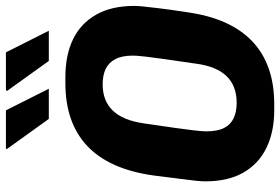

<svg xmlns="http://www.w3.org/2000/svg" viewBox="-169 -768 947 649"><g transform="rotate(-90 304.5 -443.5)"><path d="M257 10Q183 10 129 -16.5Q75 -43 45.5 -94.5Q16 -146 16 -223Q16 -236 18 -255Q20 -274 24.5 -308Q29 -342 36 -399Q57 -548 135.5 -622Q214 -696 348 -696H368Q443 -696 496.5 -670Q550 -644 579.5 -592Q609 -540 609 -463Q609 -451 607 -432Q605 -413 601 -379Q597 -345 588 -287Q568 -139 489.5 -64.5Q411 10 277 10ZM281 -117Q339 -117 372 -151.5Q405 -186 414 -256Q424 -323 429.5 -363Q435 -403 437.5 -424Q440 -445 440.5 -454Q441 -463 441 -468Q441 -505 429 -527.5Q417 -550 395.5 -560Q374 -570 344 -570Q288 -570 255 -535.5Q222 -501 212 -431Q202 -364 196.5 -324Q191 -284 188.5 -263Q186 -242 185.5 -233Q185 -224 185 -219Q185 -182 196.5 -159.5Q208 -137 230 -127Q252 -117 281 -117ZM423 -752 321 -894 326 -897H452L525 -752ZM227 -752 125 -894 127 -897H256L329 -752Z"/></g></svg>

Font: Chivo Mono Medium
Style: Bold Italic
Weight: 700
Italic angle: -8.05°
Monospace: yes
Version: Version 1.008